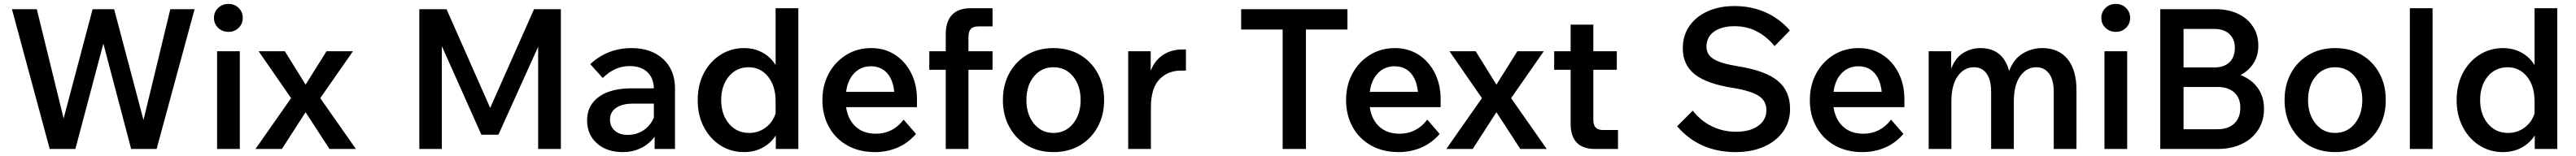

<svg xmlns="http://www.w3.org/2000/svg" viewBox="-20 -762 13158 798"><path d="M780 0H650L508 -539L365 0H234L41 -715H168L305 -156L453 -715H563L713 -148L850 -715H974Z M1220 -670Q1220 -640 1199 -619.5Q1178 -599 1147 -599Q1116 -599 1094.5 -619.5Q1073 -640 1073 -670Q1073 -701 1094.5 -721.5Q1116 -742 1147 -742Q1178 -742 1199 -721.5Q1220 -701 1220 -670ZM1205 0H1089V-500H1205Z M1420 0H1285L1467 -260L1301 -500H1435L1541 -329L1648 -500H1783L1616 -260L1798 0H1663L1541 -188Z M2526 -73H2439L2237 -526V0H2122V-715H2261L2484 -210L2708 -715H2845V0H2729V-523Z M3161 16Q3079 16 3029 -29Q2979 -74 2979 -146Q2979 -223 3039 -266.5Q3099 -310 3205 -310H3320Q3319 -363 3286.5 -393.5Q3254 -424 3196 -424Q3120 -424 3059 -363L2995 -434Q3084 -516 3206 -516Q3307 -516 3367.5 -460Q3428 -404 3428 -310V0H3324V-63Q3297 -26 3255 -5Q3213 16 3161 16ZM3186 -72Q3233 -72 3268.5 -96.5Q3304 -121 3320 -161V-232H3214Q3159 -232 3127.5 -210.5Q3096 -189 3096 -150Q3096 -115 3120.5 -93.5Q3145 -72 3186 -72Z M3943 0V-69Q3918 -30 3876 -7Q3834 16 3780 16Q3714 16 3660.5 -18Q3607 -52 3575.5 -112Q3544 -172 3544 -250Q3544 -328 3575.5 -388Q3607 -448 3661 -482Q3715 -516 3780 -516Q3834 -516 3876 -492.5Q3918 -469 3942 -429V-720H4058V0ZM3664 -250Q3664 -177 3703.5 -129.5Q3743 -82 3807 -82Q3854 -82 3891 -109.5Q3928 -137 3942 -182V-244Q3942 -322 3903.5 -370Q3865 -418 3804 -418Q3742 -418 3703 -371Q3664 -324 3664 -250Z M4596 -150 4659 -77Q4620 -31 4566 -7.5Q4512 16 4449 16Q4369 16 4308.5 -18Q4248 -52 4214.5 -112.5Q4181 -173 4181 -250Q4181 -326 4213.5 -386Q4246 -446 4302.5 -481Q4359 -516 4431 -516Q4499 -516 4551.5 -482Q4604 -448 4634 -389Q4664 -330 4664 -254V-214H4302Q4311 -151 4350.5 -114.5Q4390 -78 4454 -78Q4541 -78 4596 -150ZM4429 -423Q4378 -423 4344 -388Q4310 -353 4302 -292H4548Q4542 -354 4511 -388.5Q4480 -423 4429 -423Z M4927 0H4811V-405H4727V-500H4811V-585Q4811 -720 4940 -720H5050V-627H4979Q4951 -627 4939 -614Q4927 -601 4927 -571V-500H5050V-405H4927Z M5361 16Q5285 16 5227 -18Q5169 -52 5136 -112.5Q5103 -173 5103 -250Q5103 -328 5136 -388Q5169 -448 5227 -482Q5285 -516 5361 -516Q5438 -516 5496 -482Q5554 -448 5587 -388Q5620 -328 5620 -250Q5620 -173 5587 -112.5Q5554 -52 5496 -18Q5438 16 5361 16ZM5361 -82Q5423 -82 5461.5 -129.5Q5500 -177 5500 -250Q5500 -324 5461.5 -371Q5423 -418 5361 -418Q5300 -418 5261.5 -371Q5223 -324 5223 -250Q5223 -177 5261.5 -129.5Q5300 -82 5361 -82Z M6038 -509V-401H6014Q5945 -401 5902 -355.5Q5859 -310 5859 -212V0H5743V-500H5858V-400Q5874 -441 5900.5 -465Q5927 -489 5957.5 -499Q5988 -509 6018 -509Z M6651 0H6532V-611H6320V-715H6863V-611H6651Z M7271 -150 7334 -77Q7295 -31 7241 -7.5Q7187 16 7124 16Q7044 16 6983.5 -18Q6923 -52 6889.5 -112.5Q6856 -173 6856 -250Q6856 -326 6888.5 -386Q6921 -446 6977.5 -481Q7034 -516 7106 -516Q7174 -516 7226.5 -482Q7279 -448 7309 -389Q7339 -330 7339 -254V-214H6977Q6986 -151 7025.5 -114.5Q7065 -78 7129 -78Q7216 -78 7271 -150ZM7104 -423Q7053 -423 7019 -388Q6985 -353 6977 -292H7223Q7217 -354 7186 -388.5Q7155 -423 7104 -423Z M7503 0H7368L7550 -260L7384 -500H7518L7624 -329L7731 -500H7866L7699 -260L7881 0H7746L7624 -188Z M8245 0H8128Q8003 0 8003 -130V-405H7919V-500H8003V-636H8119V-500H8239V-405H8119V-148Q8119 -97 8167 -97H8245Z M8547 -116 8627 -196Q8667 -144 8724.5 -116Q8782 -88 8847 -88Q8919 -88 8961 -118Q9003 -148 9003 -199Q9003 -246 8964 -271.5Q8925 -297 8834 -312Q8699 -333 8637.5 -381.5Q8576 -430 8576 -515Q8576 -580 8609.5 -628.5Q8643 -677 8702.5 -704Q8762 -731 8840 -731Q8926 -731 8998.5 -699Q9071 -667 9123 -606L9045 -526Q9004 -576 8953 -602Q8902 -628 8840 -628Q8775 -628 8736 -600.5Q8697 -573 8697 -523Q8697 -483 8733.5 -460Q8770 -437 8858 -423Q8997 -401 9060.5 -349Q9124 -297 9124 -205Q9124 -139 9089 -89.5Q9054 -40 8991.5 -12Q8929 16 8846 16Q8661 16 8547 -116Z M9640 -150 9703 -77Q9664 -31 9610 -7.5Q9556 16 9493 16Q9413 16 9352.5 -18Q9292 -52 9258.5 -112.5Q9225 -173 9225 -250Q9225 -326 9257.5 -386Q9290 -446 9346.5 -481Q9403 -516 9475 -516Q9543 -516 9595.5 -482Q9648 -448 9678 -389Q9708 -330 9708 -254V-214H9346Q9355 -151 9394.5 -114.5Q9434 -78 9498 -78Q9585 -78 9640 -150ZM9473 -423Q9422 -423 9388 -388Q9354 -353 9346 -292H9592Q9586 -354 9555 -388.5Q9524 -423 9473 -423Z M10587 0H10471V-292Q10471 -353 10447 -385.5Q10423 -418 10382 -418Q10332 -418 10299.5 -372.5Q10267 -327 10267 -241V0H10151V-292Q10151 -353 10128 -385.5Q10105 -418 10063 -418Q10013 -418 9980.5 -372.5Q9948 -327 9948 -241V0H9832V-500H9947V-410Q9967 -465 10007.5 -490.5Q10048 -516 10097 -516Q10211 -516 10243 -399Q10266 -460 10312 -488Q10358 -516 10412 -516Q10495 -516 10541 -460.5Q10587 -405 10587 -301Z M10861 -670Q10861 -640 10840 -619.5Q10819 -599 10788 -599Q10757 -599 10735.5 -619.5Q10714 -640 10714 -670Q10714 -701 10735.5 -721.5Q10757 -742 10788 -742Q10819 -742 10840 -721.5Q10861 -701 10861 -670ZM10846 0H10730V-500H10846Z M11015 0V-715H11297Q11363 -715 11412 -691.5Q11461 -668 11488.5 -626Q11516 -584 11516 -528Q11516 -478 11492 -439.5Q11468 -401 11425 -378Q11482 -356 11513.5 -311.5Q11545 -267 11545 -205Q11545 -144 11515 -97.5Q11485 -51 11431.5 -25.5Q11378 0 11307 0ZM11291 -614H11134V-417H11291Q11341 -417 11368.5 -443.5Q11396 -470 11396 -517Q11396 -562 11368 -588Q11340 -614 11291 -614ZM11134 -101H11308Q11362 -101 11393 -130Q11424 -159 11424 -211Q11424 -261 11393 -289Q11362 -317 11308 -317H11134Z M11908 16Q11832 16 11774 -18Q11716 -52 11683 -112.5Q11650 -173 11650 -250Q11650 -328 11683 -388Q11716 -448 11774 -482Q11832 -516 11908 -516Q11985 -516 12043 -482Q12101 -448 12134 -388Q12167 -328 12167 -250Q12167 -173 12134 -112.5Q12101 -52 12043 -18Q11985 16 11908 16ZM11908 -82Q11970 -82 12008.5 -129.5Q12047 -177 12047 -250Q12047 -324 12008.5 -371Q11970 -418 11908 -418Q11847 -418 11808.5 -371Q11770 -324 11770 -250Q11770 -177 11808.5 -129.5Q11847 -82 11908 -82Z M12406 0H12290V-720H12406Z M12928 0V-69Q12903 -30 12861 -7Q12819 16 12765 16Q12699 16 12645.5 -18Q12592 -52 12560.5 -112Q12529 -172 12529 -250Q12529 -328 12560.5 -388Q12592 -448 12646 -482Q12700 -516 12765 -516Q12819 -516 12861 -492.5Q12903 -469 12927 -429V-720H13043V0ZM12649 -250Q12649 -177 12688.5 -129.5Q12728 -82 12792 -82Q12839 -82 12876 -109.5Q12913 -137 12927 -182V-244Q12927 -322 12888.5 -370Q12850 -418 12789 -418Q12727 -418 12688 -371Q12649 -324 12649 -250Z"/></svg>

Font: Wix Madefor Text SemiBold
Style: Regular
Weight: 600
Designer: Dalton Maag Ltd
Foundry: Dalton Maag Ltd
Version: Version 3.100